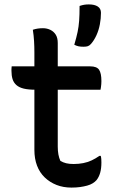

<svg xmlns="http://www.w3.org/2000/svg" viewBox="-20 -835 540 871"><path d="M33 -534H389Q419 -534 429.5 -518.5Q440 -503 440 -467Q440 -461 439.5 -453.5Q439 -446 438 -440Q437 -434 436 -428H141Q109 -428 88 -433Q67 -438 54.5 -449Q42 -460 37 -476Q32 -492 32 -514Q32 -518 32 -521.5Q32 -525 32.5 -528.5Q33 -532 33 -534ZM437 -128Q439 -121 439.5 -113.5Q440 -106 440 -98Q440 -71 434.5 -51.5Q429 -32 418 -18Q411 -10 400.5 -3.5Q390 3 375.5 7Q361 11 343.5 13.5Q326 16 304 16Q267 16 236.5 4Q206 -8 183 -30Q160 -52 148 -83.5Q136 -115 136 -155Q136 -210 136 -265.5Q136 -321 136 -376Q136 -431 136 -486.5Q136 -542 136 -597Q136 -623 134.5 -648.5Q133 -674 129 -700Q141 -704 152 -705.5Q163 -707 175 -707Q193 -707 208.5 -699.5Q224 -692 233 -677.5Q242 -663 242 -640Q242 -581 242 -522Q242 -463 242 -404.5Q242 -346 242 -287.5Q242 -229 242 -170Q242 -150 245 -134Q248 -118 254 -105Q266 -98 280 -94.5Q294 -91 314 -91Q337 -91 357.5 -95Q378 -99 396 -107.5Q414 -116 431 -128ZM383 -815Q409 -815 423.5 -805.5Q438 -796 438 -777Q438 -751 433 -724.5Q428 -698 417.5 -675Q407 -652 393 -636Q386 -628 378.5 -625.5Q371 -623 359 -623Q345 -623 336 -625Q327 -627 317 -632Q327 -666 332 -690Q337 -714 339 -740.5Q341 -767 341 -808Q353 -812 362.5 -813.5Q372 -815 383 -815Z"/></svg>

Font: Recursive Casual Medium
Style: Regular
Weight: 500
Version: Version 1.047